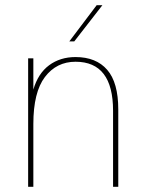

<svg xmlns="http://www.w3.org/2000/svg" viewBox="-20 -717 557 737"><path d="M88 -493H108V-373Q126 -435 168.5 -466.5Q211 -498 270 -498Q349 -498 391.5 -449Q434 -400 434 -297V0H414V-292Q414 -480 270 -480Q197 -480 152.5 -421.5Q108 -363 108 -241V0H88ZM351 -697H373L265 -558H246Z"/></svg>

Font: Hanken Grotesk Thin
Style: Regular
Weight: 100
Designer: Alfredo Marco Pradil
Foundry: Hanken Design Co.
Version: Version 3.014